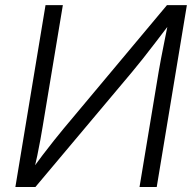

<svg xmlns="http://www.w3.org/2000/svg" viewBox="-20 -748 777 768"><path d="M606.9 0H538.1L614.7 -461.4Q618.2 -482.4 624 -512.9Q629.9 -543.5 637.7 -582.5Q645.5 -621.6 654.8 -667.5L667.5 -664.1Q630.4 -615.2 602.5 -578.9Q574.7 -542.5 552 -513.9Q529.3 -485.4 507.8 -459.5L121.6 0H41.5L162.1 -727.5H231.4L150.9 -243.2Q147 -219.2 141.6 -189.5Q136.2 -159.7 129.4 -126.7Q122.6 -93.8 114.3 -59.1L103 -62.5Q127 -96.7 150.9 -128.2Q174.8 -159.7 196.3 -186.5Q217.8 -213.4 234.4 -233.4L647.9 -727.5H727.5Z"/></svg>

Font: Inter 17pt Light
Style: Italic
Weight: 300
Italic angle: -9.3988°
Version: Version 4.001;git-66647c0bb